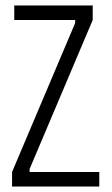

<svg xmlns="http://www.w3.org/2000/svg" viewBox="-20 -680 407 700"><path d="M24 0V-53L254 -596V-607H32V-660H318V-607L88 -64V-53H342V0Z"/></svg>

Font: Bricolage Grotesque Condensed ExtraLight
Style: Regular
Weight: 250
Width: 3
Designer: Mathieu Triay
Foundry: Atelier Triay
Version: Version 1.000;gftools[0.9.30]